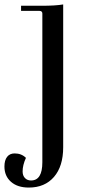

<svg xmlns="http://www.w3.org/2000/svg" viewBox="-91 -656 403 866"><path d="M39 190Q-12 190 -41.5 164Q-71 138 -71 95Q-71 67 -59 51.5Q-47 36 -25 36Q6 36 26 56Q11 89 11 117Q11 136 21.5 147Q32 158 49 158Q100 158 100 76V-595Q100 -607 86 -607H4V-630H97Q160 -630 194 -636V8Q194 94 152.5 142Q111 190 39 190Z"/></svg>

Font: Arapey
Style: Regular
Weight: 400
Designer: Eduardo Rodriguez Tunni
Foundry: Eduardo Rodriguez Tunni
Version: Version 4.000